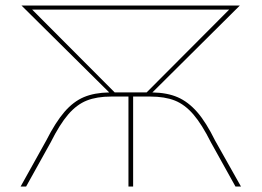

<svg xmlns="http://www.w3.org/2000/svg" viewBox="-20 -678 951 698"><path d="M856 0H836L747 -160Q714 -226 683 -262Q652 -298 615.5 -312.5Q579 -327 526 -327H464V0H447V-327H384Q332 -327 295.5 -312.5Q259 -298 228 -262Q197 -226 164 -160L75 0H55L148 -167Q182 -234 214.5 -271.5Q247 -309 285 -325Q323 -341 377 -342L58 -658H852L534 -342Q588 -341 626 -324.5Q664 -308 696.5 -271Q729 -234 762 -167ZM813 -643H97L397 -342H513Z"/></svg>

Font: Ysabeau SC Thin
Style: Regular
Weight: 200
Designer: Christian Thalmann (Catharsis Fonts)
Version: Version 0.003